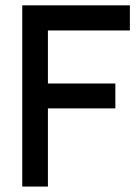

<svg xmlns="http://www.w3.org/2000/svg" viewBox="-20 -682 522 716"><path d="M158.7 13.7H63V-662.1H464.4V-568.4H158.7V-370.6H410.2V-277.8H158.7Z"/></svg>

Font: Potro Sans Bangla
Style: Bold
Weight: 700
Designer: Jayed Ahsan Saad
Foundry: Codepotro
Version: Potro Sans Bangla;Version 0.996;CodepotroFonts;